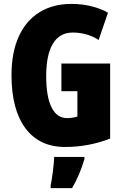

<svg xmlns="http://www.w3.org/2000/svg" viewBox="-20 -744 633 985"><path d="M545 -418V-33Q434 10 314 10Q182 10 110.5 -86Q39 -182 39 -359Q39 -473 75.5 -555Q112 -637 181.5 -680.5Q251 -724 347 -724Q400 -724 448.5 -712Q497 -700 534 -679L486 -539Q427 -577 353 -577Q286 -577 251.5 -520Q217 -463 217 -354Q217 -248 244.5 -193Q272 -138 324 -138Q350 -138 377 -146V-276H295V-418ZM413 72Q390 152 350 221H240V207Q246 179 251.5 134Q257 89 258 61H413Z"/></svg>

Font: Noto Sans UI CondBlack
Style: Regular
Weight: 900
Width: 3
Designer: Monotype Design Team
Foundry: Monotype Imaging Inc.
Version: Version 1.001